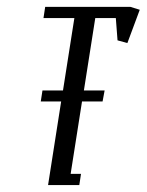

<svg xmlns="http://www.w3.org/2000/svg" viewBox="-20 -532 422 552"><path d="M97.2 -240.2 102.1 -272H161.1L193.8 -480H105L109.9 -512.2H355L381.8 -503.9L346.2 -408.2L317.9 -416L313 -480H253.9L221.2 -272H280.8L274.9 -240.2H215.8L183.1 -32.2H212.9L208 0H118.2L155.8 -240.2Z"/></svg>

Font: Gawaa
Style: Italic
Weight: 400
Designer: T. Christopher White
Version: Version 1.0